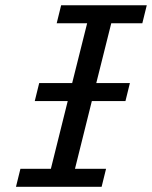

<svg xmlns="http://www.w3.org/2000/svg" viewBox="-20 -719 585 739"><path d="M257.8 -399.4 315.4 -629.4H198.2L215.3 -698.7H544.9L527.8 -629.4H408.2L350.6 -399.4H480L462.9 -330.1H333.5L268.6 -69.3H388.2L371.1 0H41.5L58.6 -69.3H175.8L240.7 -330.1H113.8L130.9 -399.4Z"/></svg>

Font: Andika New Basic
Style: Italic
Weight: 400
Italic angle: -14°
Designer: Victor Gaultney, Annie Olsen, Julie Remington, Don Collingsworth, Eric Hays
Foundry: SIL International
Version: Version 5.500